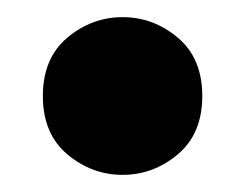

<svg xmlns="http://www.w3.org/2000/svg" viewBox="-20 -191 286 224"><path d="M123 13Q87 13 58.5 -11Q30 -35 30 -79Q30 -123 58.5 -147Q87 -171 123 -171Q159 -171 187.5 -147Q216 -123 216 -79Q216 -35 187.5 -11Q159 13 123 13Z"/></svg>

Font: Ubuntu Sans ExtraBold
Style: Regular
Weight: 800
Designer: Dalton Maag Ltd
Foundry: Dalton Maag Ltd
Version: Version 1.006; ttfautohint (v1.8.4.7-5d5b)